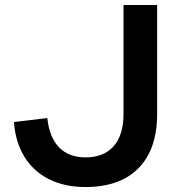

<svg xmlns="http://www.w3.org/2000/svg" viewBox="-20 -735 716 771"><path d="M611 -715V-278Q611 -136 536.5 -60Q462 16 323 16Q239 16 176.5 -15.5Q114 -47 78 -105.5Q42 -164 36 -245L170 -261Q178 -184 217 -143.5Q256 -103 323 -103Q397 -103 436.5 -148Q476 -193 476 -278V-715Z"/></svg>

Font: Wix Madefor Display
Style: Bold
Weight: 700
Designer: Dalton Maag Ltd
Foundry: Dalton Maag Ltd
Version: Version 3.100